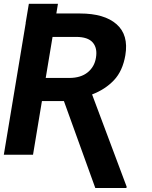

<svg xmlns="http://www.w3.org/2000/svg" viewBox="-27 -797 783 989"><path d="M105 -678.2 121.6 -777.3H271.5L263.2 -727.5H385.3Q510.3 -727.5 573.2 -672.4Q636.2 -617.2 618.7 -512.7Q605 -431.6 560.1 -384Q515.1 -336.4 447.3 -310.5L625.5 165L624 171.4H463.9L302.2 -276.4H189L143.1 0H-7.3L105.5 -678.2ZM208.5 -395.5H329.6Q389.2 -395.5 424.6 -424.3Q460 -453.1 467.3 -500Q475.6 -549.3 450.7 -578.1Q425.8 -606.9 364.7 -606.9H243.7Z"/></svg>

Font: Inter Display
Style: Bold Italic
Weight: 700
Italic angle: -9.39999°
Designer: Rasmus Andersson
Foundry: rsms
Version: Version 4.000;git-a52131595